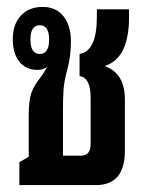

<svg xmlns="http://www.w3.org/2000/svg" viewBox="-20 -535 424 555"><path d="M36 0V-66L63 -82V-201Q63 -244 70.5 -266Q78 -288 100 -315Q111 -331 116 -341Q104 -333 88 -333Q55 -333 36 -356.5Q17 -380 17 -421Q17 -465 40.5 -490Q64 -515 103 -515Q142 -515 163.5 -488Q185 -461 185 -415Q185 -392 182 -370.5Q179 -349 171 -320Q165 -296 163.5 -272.5Q162 -249 162 -211V-85H214Q242 -85 242 -119V-252Q242 -311 210 -315V-379Q260 -387 260 -486V-508H353V-486Q353 -368 285 -345V-343Q341 -322 341 -247V-99Q341 0 257 0ZM95 -379Q122 -379 122 -421Q122 -462 95 -462Q68 -462 68 -421Q68 -379 95 -379Z"/></svg>

Font: Noto Sans Thai Looped UI Condensed Medium
Style: Regular
Weight: 500
Width: 3
Designer: Cadson Demak Team
Foundry: Cadson Demak Co., Ltd.
Version: Version 1.000